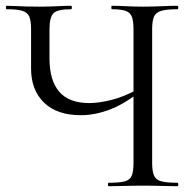

<svg xmlns="http://www.w3.org/2000/svg" viewBox="-24 -645 671 665"><path d="M438.4 -542Q438.4 -571 433.1 -586Q427.8 -601 412.2 -607Q396.6 -613 363.8 -613Q361.6 -613 361.6 -619Q361.6 -625 363.8 -625Q385.8 -625 413 -623.5Q440.2 -622 472.4 -622Q506 -622 536.6 -623.5Q567.2 -625 590.8 -625Q593.6 -625 593.6 -619Q593.6 -613 590.8 -613Q553.8 -613 534.8 -607.5Q515.8 -602 509.4 -587.5Q503 -573 503 -544V-81Q503 -52 509.4 -37Q515.8 -22 534.8 -17Q553.8 -12 590.8 -12Q593.6 -12 593.6 -6Q593.6 0 590.8 0Q567.2 0 536.6 -1Q506 -2 472.4 -2Q437 -2 406.9 -1Q376.8 0 352.6 0Q349.8 0 349.8 -6Q349.8 -12 352.6 -12Q390.6 -12 408.6 -17Q426.6 -22 432.5 -37Q438.4 -52 438.4 -81ZM462.4 -329Q407.6 -285 356.2 -265.5Q304.8 -246 255.4 -246Q173.6 -246 128.6 -289.5Q83.6 -333 83.6 -408V-544Q83.6 -573 77.5 -587.5Q71.4 -602 53.4 -607.5Q35.4 -613 -0.6 -613Q-3.6 -613 -3.6 -619Q-3.6 -625 -0.6 -625Q14.8 -625 31.1 -624Q47.4 -623 67.7 -622.5Q88 -622 113.4 -622Q148.8 -622 175.6 -623.5Q202.4 -625 222.2 -625Q225 -625 225 -619Q225 -613 222.2 -613Q174.6 -613 161 -599Q147.4 -585 147.4 -542V-443Q147.4 -366.4 181.3 -327.2Q215.2 -288 285.4 -288Q317.2 -288 360.5 -298.5Q403.8 -309 453.4 -336Z"/></svg>

Font: Cormorant Garamond Light
Style: Regular
Weight: 300
Designer: Christian Thalmann (Catharsis Fonts)
Foundry: Catharsis Fonts
Version: Version 4.001